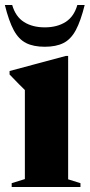

<svg xmlns="http://www.w3.org/2000/svg" viewBox="-20 -752 363 772"><path d="M254 -527V-31L303.5 -15.5V0H27V-15.5L80 -32V-390Q71 -399 56 -413.8Q41 -428.5 18.5 -452.5V-466.5L244.5 -527ZM160 -642Q209.5 -642 243.5 -663.5Q277.5 -685 291 -732H320.5Q304.5 -667.5 284.8 -630.8Q265 -594 235.2 -579Q205.5 -564 160 -564Q114.5 -564 84.8 -579Q55 -594 35.2 -630.8Q15.5 -667.5 -0.5 -732H29Q42.5 -685 76.5 -663.5Q110.5 -642 160 -642Z"/></svg>

Font: Newsreader 72pt
Style: Bold
Weight: 700
Designer: Hugues Gentile
Foundry: Production Type
Version: Version 1.003; ttfautohint (v1.8.3)